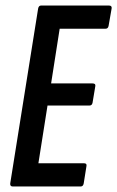

<svg xmlns="http://www.w3.org/2000/svg" viewBox="-20 -675 424 695"><path d="M26 0Q16 0 17 -11L118 -644Q120 -655 129 -655H374Q386 -655 384 -644L373 -581Q371 -571 362 -571H196L165 -373H315Q327 -373 325 -363L315 -303Q313 -293 304 -293H152L119 -84H284Q295 -84 293 -74L283 -11Q281 0 272 0Z"/></svg>

Font: Sofia Sans Extra Condensed SemiBold
Style: Italic
Weight: 600
Italic angle: -9°
Designer: Botio Nikoltchev, Ani Petrova
Foundry: lettersoup
Version: Version 4.101